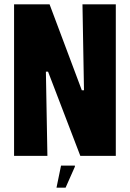

<svg xmlns="http://www.w3.org/2000/svg" viewBox="-20 -720 601 887"><path d="M361 -700H515V0H351L202 -389H192L199 0H45V-700H209L358 -303H368ZM283 147H241L262 45H326V50Z"/></svg>

Font: Phudu
Style: Bold
Weight: 700
Version: Version 1.005;gftools[0.9.23]